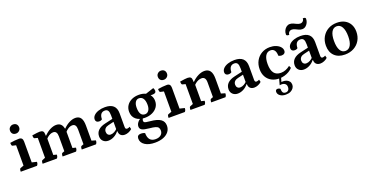

<svg xmlns="http://www.w3.org/2000/svg" viewBox="-29 -1600 5393 2779"><g transform="rotate(-20 2667.5 -210.5)"><path d="M41 0Q41 -46 57 -50.9L120.1 -73.9L109.1 -58.6V-395.4L121.1 -380.4L56.4 -395Q41 -398.4 41 -444.5Q79.5 -450.4 111.9 -454Q144.3 -457.6 179.8 -457.6Q236.2 -457.6 236.2 -393.8V-61.9L224.2 -75.8L310.5 -54.6Q310.5 -36.4 306.5 -24.6Q302.6 -12.9 291.6 0ZM167.8 -542.2Q133.9 -542.2 115.9 -561.3Q97.9 -580.4 97.9 -611.5Q97.9 -642.2 119.3 -661.7Q140.7 -681.3 167.8 -681.3Q202.1 -681.3 220.6 -662.1Q239 -643 239 -611.5Q239 -581.8 217.3 -562Q195.7 -542.2 167.8 -542.2Z M378 0Q378 -45.5 394 -50.9L451 -73.9L440 -58.6V-388.3L451.5 -372.8L393.4 -387.9Q378 -391.8 378 -437.3Q425.5 -444.6 451.9 -447.8Q478.4 -451 495.9 -451Q529.6 -451 544.4 -436.2Q559.2 -421.4 559.2 -388.3V-364.4L555.2 -367H566.5Q608.5 -411.2 658.3 -436.6Q708.2 -462 752.8 -462Q808.8 -462 835.1 -423.1Q861.5 -384.3 861.5 -305.1V-55.7L849.5 -70.1L911.2 -54.6Q911.2 -36.4 907.2 -24.6Q903.3 -12.9 892.8 0H685.8Q685.8 -45.5 701.8 -50.9L745.5 -67.2L735 -51.9V-291.3Q735 -376.2 676.2 -376.2Q651.8 -376.2 629 -365.8Q606.2 -355.4 588.5 -340.2Q570.9 -325 560.7 -311L566.5 -328.2V-55.7L554.5 -70.1L616.2 -54.6Q616.2 -36.4 612.2 -24.6Q608.3 -12.9 597.3 0ZM980.8 0Q980.8 -45.5 996.8 -50.9L1040.5 -67.2L1030 -51.9V-291.3Q1030 -376.2 971.2 -376.2Q937 -376.2 906.2 -356Q875.5 -335.7 858.2 -312.9L844.5 -367H860.4Q903 -411.2 952.8 -436.6Q1002.6 -462 1047.3 -462Q1103.8 -462 1130.1 -423.1Q1156.5 -384.3 1156.5 -305.5V-61.9L1144.9 -76.3L1218.5 -54.6Q1218.5 -36.4 1214.5 -24.6Q1210.6 -12.9 1200.1 0Z M1387.5 12Q1341.4 12 1311.1 -16.4Q1280.8 -44.8 1280.8 -90.8Q1280.8 -147.4 1318.2 -184.5Q1355.6 -221.6 1428.6 -238.2L1560.9 -268.6L1548.4 -253.5V-319.5Q1548.4 -371.2 1533.8 -393.7Q1519.2 -416.1 1486.1 -416.1Q1446.9 -416.1 1426.1 -390.2Q1405.4 -364.3 1404.5 -311.8Q1398.2 -304.6 1385.3 -300.2Q1372.5 -295.9 1358.1 -295.9Q1333 -295.9 1318.9 -308.8Q1304.9 -321.7 1304.9 -343.7Q1304.9 -378 1330.8 -404.6Q1356.7 -431.2 1402.2 -446.6Q1447.7 -462 1504 -462Q1588.8 -462 1631.8 -423Q1674.9 -383.9 1674.9 -305.2V-94.1Q1674.9 -76.2 1681.6 -67.6Q1688.4 -59.1 1703.7 -59.1Q1713.8 -59.1 1725.2 -63.5Q1736.7 -67.9 1743.9 -72.7L1753.6 -34.4Q1732.7 -13.6 1701.4 -0.8Q1670.1 12 1642.1 12Q1601.6 12 1578.8 -10.3Q1556.1 -32.6 1556.1 -72.4H1549.8Q1519.6 -33.1 1475.9 -10.5Q1432.2 12 1387.5 12ZM1450.8 -60.2Q1479.1 -60.2 1509.6 -76.9Q1540.2 -93.5 1560.4 -120.1L1549.8 -94.6V-226.1L1565.5 -223.6L1464.2 -199.3Q1429.7 -191.6 1411.5 -171.4Q1393.3 -151.2 1393.3 -121.8Q1393.3 -94 1408.9 -77.1Q1424.5 -60.2 1450.8 -60.2Z M2014.4 270Q1918.2 270 1860.6 232.4Q1803 194.8 1803 132.7Q1803 76.2 1863.8 76.2Q1878.9 76.2 1894.3 79.4Q1909.7 82.5 1923.6 89.4Q1923.6 157 1952.2 190.9Q1980.7 224.8 2037.5 224.8Q2089.5 224.8 2120.2 199.7Q2150.9 174.5 2150.9 132.7Q2150.9 103.8 2138.3 86.6Q2125.8 69.4 2094.4 60.4Q2062.9 51.3 2006.5 46.3Q1926.6 38.9 1895.4 21.8Q1864.1 4.8 1864.1 -31.4Q1864.1 -65.4 1889.3 -96.1Q1914.4 -126.8 1957.7 -144.6L1975.8 -134Q1965.5 -123.5 1960.3 -111.8Q1955.1 -100.2 1955.1 -87.8Q1955.1 -74.1 1962.2 -66.4Q1969.2 -58.8 1990.7 -54.5Q2012.2 -50.2 2054.7 -46.2Q2159.2 -36.9 2208.5 -2.7Q2257.8 31.4 2257.8 96.1Q2257.8 148.4 2228 187.7Q2198.1 227.1 2143.5 248.5Q2088.8 270 2014.4 270ZM1996.8 -118.4Q1911.4 -118.4 1861.2 -161.5Q1811.1 -204.6 1811.1 -279Q1811.1 -333.4 1838.3 -374.5Q1865.5 -415.6 1914 -438.8Q1962.5 -462 2026.2 -462Q2085.1 -462 2128.2 -441.5Q2171.3 -420.9 2195.3 -384.1Q2219.4 -347.3 2219.4 -297.8Q2219.4 -245.5 2191 -205.1Q2162.6 -164.7 2112.6 -141.6Q2062.7 -118.4 1996.8 -118.4ZM2017.1 -166.4Q2053.7 -166.4 2075.5 -197.3Q2097.3 -228.3 2097.3 -281.6Q2097.3 -344.9 2075.1 -379.5Q2052.9 -414 2010.4 -414Q1975.3 -414 1954.6 -382.9Q1933.8 -351.7 1933.8 -297.3Q1933.8 -232.4 1954.7 -199.4Q1975.6 -166.4 2017.1 -166.4ZM2213.2 -396.4Q2199.2 -396.4 2179.1 -397.9Q2159 -399.3 2140.4 -402.3Q2121.8 -405.2 2110.5 -408.8L2100.8 -430.4L2257 -481.8Q2263.4 -471.7 2267.2 -458.8Q2271.1 -445.8 2271.1 -436.2Q2271.1 -396.4 2213.2 -396.4Z M2318 0Q2318 -46 2334 -50.9L2397.1 -73.9L2386.1 -58.6V-395.4L2398.1 -380.4L2333.4 -395Q2318 -398.4 2318 -444.5Q2356.5 -450.4 2388.9 -454Q2421.3 -457.6 2456.8 -457.6Q2513.2 -457.6 2513.2 -393.8V-61.9L2501.2 -75.8L2587.5 -54.6Q2587.5 -36.4 2583.5 -24.6Q2579.6 -12.9 2568.6 0ZM2444.8 -542.2Q2410.9 -542.2 2392.9 -561.3Q2374.9 -580.4 2374.9 -611.5Q2374.9 -642.2 2396.3 -661.7Q2417.7 -681.3 2444.8 -681.3Q2479.1 -681.3 2497.6 -662.1Q2516 -643 2516 -611.5Q2516 -581.8 2494.3 -562Q2472.7 -542.2 2444.8 -542.2Z M2655 0Q2655 -45.5 2671 -50.9L2728 -73.9L2717 -56.9V-388.3L2728.5 -372.8L2670.4 -387.9Q2655 -391.8 2655 -437.3Q2702.5 -444.6 2728.9 -447.8Q2755.4 -451 2772.9 -451Q2806.6 -451 2821.4 -436.2Q2836.2 -421.4 2836.2 -388.3V-364.4L2831.1 -367H2843.5Q2887.1 -411.2 2937.9 -436.6Q2988.7 -462 3035 -462Q3150.1 -462 3150.1 -305.5V-61.9L3138.6 -76.3L3212.1 -54.6Q3212.1 -36.4 3208.4 -24.6Q3204.8 -12.9 3194.3 0H2975Q2975 -45.5 2991 -50.9L3034.2 -67.2L3024.2 -50.2V-291.3Q3024.2 -376.2 2961.3 -376.2Q2934.9 -376.2 2910.6 -365.8Q2886.3 -355.4 2867.3 -340.2Q2848.4 -325 2837.7 -311L2843.5 -328.2V-55.7L2831.5 -70.1L2893.2 -54.6Q2893.2 -36.4 2889.2 -24.6Q2885.3 -12.9 2874.3 0Z M3381.5 12Q3335.4 12 3305.1 -16.4Q3274.8 -44.8 3274.8 -90.8Q3274.8 -147.4 3312.2 -184.5Q3349.6 -221.6 3422.6 -238.2L3554.9 -268.6L3542.4 -253.5V-319.5Q3542.4 -371.2 3527.8 -393.7Q3513.2 -416.1 3480.1 -416.1Q3440.9 -416.1 3420.1 -390.2Q3399.4 -364.3 3398.5 -311.8Q3392.2 -304.6 3379.3 -300.2Q3366.5 -295.9 3352.1 -295.9Q3327 -295.9 3312.9 -308.8Q3298.9 -321.7 3298.9 -343.7Q3298.9 -378 3324.8 -404.6Q3350.7 -431.2 3396.2 -446.6Q3441.7 -462 3498 -462Q3582.8 -462 3625.8 -423Q3668.9 -383.9 3668.9 -305.2V-94.1Q3668.9 -76.2 3675.6 -67.6Q3682.4 -59.1 3697.7 -59.1Q3707.8 -59.1 3719.2 -63.5Q3730.7 -67.9 3737.9 -72.7L3747.6 -34.4Q3726.7 -13.6 3695.4 -0.8Q3664.1 12 3636.1 12Q3595.6 12 3572.8 -10.3Q3550.1 -32.6 3550.1 -72.4H3543.8Q3513.6 -33.1 3469.9 -10.5Q3426.2 12 3381.5 12ZM3444.8 -60.2Q3473.1 -60.2 3503.6 -76.9Q3534.2 -93.5 3554.4 -120.1L3543.8 -94.6V-226.1L3559.5 -223.6L3458.2 -199.3Q3423.7 -191.6 3405.5 -171.4Q3387.3 -151.2 3387.3 -121.8Q3387.3 -94 3402.9 -77.1Q3418.5 -60.2 3444.8 -60.2Z M4020.5 12Q3953.5 12 3903 -15.7Q3852.4 -43.4 3824.7 -93.3Q3797 -143.2 3797 -210.2Q3797 -283.8 3828.8 -340.6Q3860.5 -397.5 3916.3 -429.7Q3972.2 -462 4042.7 -462Q4093.5 -462 4135 -445.9Q4176.5 -429.8 4200.9 -402.6Q4225.4 -375.3 4225.4 -342.2Q4225.4 -317.7 4209.1 -303.7Q4192.9 -289.7 4164.4 -289.7Q4152.2 -289.7 4140.6 -293.1Q4129 -296.5 4118.3 -302.8Q4118.3 -357.6 4097.6 -386.3Q4077 -414.9 4037.2 -414.9Q3986.2 -414.9 3958.7 -370.1Q3931.3 -325.2 3931.3 -241.6Q3931.3 -148.5 3966.1 -102.7Q4000.9 -57 4071.7 -57Q4109 -57 4144 -70.5Q4179.1 -84.1 4214.1 -111.5L4229.8 -75.8Q4207.5 -49.8 4173.8 -29.9Q4140.2 -9.9 4100.6 1Q4061.1 12 4020.5 12ZM4029.9 264Q3977.4 264 3943.7 239.7Q3910 215.5 3910 178.5Q3910 161.5 3918.7 152.3Q3927.4 143.1 3943.4 143.1Q3965.7 143.1 3983.7 157.2Q3983.7 195.9 3995.9 215Q4008.2 234 4039.5 234Q4063.5 234 4079.3 217.5Q4095 201 4095 169.5Q4095 135.8 4073.9 119.3Q4052.9 102.9 4021.6 102.9Q4010.8 102.9 4003.1 103.8Q3995.5 104.8 3990.6 106.8L4019.4 0H4050.1L4025.7 86.7L4012.9 73.7Q4024.2 70.8 4034.7 69.6Q4045.3 68.4 4056.1 68.4Q4084.9 68.4 4109.9 78.6Q4134.8 88.7 4150.3 109.2Q4165.8 129.6 4165.8 161.6Q4165.8 185.5 4150.7 209.3Q4135.7 233.2 4105.5 248.6Q4075.4 264 4029.9 264Z M4399.5 12Q4353.4 12 4323.1 -16.4Q4292.8 -44.8 4292.8 -90.8Q4292.8 -147.4 4330.2 -184.5Q4367.6 -221.6 4440.6 -238.2L4572.9 -268.6L4560.4 -253.5V-319.5Q4560.4 -371.2 4545.8 -393.7Q4531.2 -416.1 4498.1 -416.1Q4458.9 -416.1 4438.1 -390.2Q4417.4 -364.3 4416.5 -311.8Q4410.2 -304.6 4397.3 -300.2Q4384.5 -295.9 4370.1 -295.9Q4345 -295.9 4330.9 -308.8Q4316.9 -321.7 4316.9 -343.7Q4316.9 -378 4342.8 -404.6Q4368.7 -431.2 4414.2 -446.6Q4459.7 -462 4516 -462Q4600.8 -462 4643.8 -423Q4686.9 -383.9 4686.9 -305.2V-94.1Q4686.9 -76.2 4693.6 -67.6Q4700.4 -59.1 4715.7 -59.1Q4725.8 -59.1 4737.2 -63.5Q4748.7 -67.9 4755.9 -72.7L4765.6 -34.4Q4744.7 -13.6 4713.4 -0.8Q4682.1 12 4654.1 12Q4613.6 12 4590.8 -10.3Q4568.1 -32.6 4568.1 -72.4H4561.8Q4531.6 -33.1 4487.9 -10.5Q4444.2 12 4399.5 12ZM4462.8 -60.2Q4491.1 -60.2 4521.6 -76.9Q4552.2 -93.5 4572.4 -120.1L4561.8 -94.6V-226.1L4577.5 -223.6L4476.2 -199.3Q4441.7 -191.6 4423.5 -171.4Q4405.3 -151.2 4405.3 -121.8Q4405.3 -94 4420.9 -77.1Q4436.5 -60.2 4462.8 -60.2ZM4428.2 -591.4Q4404.9 -591.4 4387.9 -574.7Q4371 -558 4371 -532Q4347.8 -532 4337.4 -537.4Q4326.9 -542.7 4326.9 -554.8Q4326.9 -588 4341 -615.9Q4355.1 -643.8 4378.2 -660.7Q4401.3 -677.6 4429 -677.6Q4456.6 -677.6 4481.6 -666.1Q4506.5 -654.6 4530.6 -643.1Q4554.8 -631.5 4578.9 -631.5Q4603 -631.5 4619.6 -648.4Q4636.3 -665.3 4636.3 -690.9Q4659.5 -690.9 4669.4 -685.7Q4679.3 -680.5 4679.3 -668.7Q4679.3 -635.7 4665.5 -607.7Q4651.8 -579.8 4628.9 -562.5Q4605.9 -545.3 4577.3 -545.3Q4550 -545.3 4525.4 -556.8Q4500.9 -568.4 4477 -579.9Q4453.1 -591.4 4428.2 -591.4Z M5033.6 12Q4931.6 12 4873.3 -45.5Q4815 -103.1 4815 -202.4Q4815 -278.3 4848.3 -336.8Q4881.6 -395.4 4940.4 -428.7Q4999.3 -462 5076.1 -462Q5144.4 -462 5194.4 -435.3Q5244.3 -408.5 5271.8 -359.9Q5299.3 -311.2 5299.3 -244.8Q5299.3 -169.7 5265.6 -111.7Q5231.9 -53.6 5171.9 -20.8Q5111.9 12 5033.6 12ZM5056.6 -35.1Q5109.2 -35.1 5137.4 -83.7Q5165.5 -132.3 5165.5 -220.7Q5165.5 -312.7 5137.4 -363.8Q5109.3 -414.9 5056.9 -414.9Q5005.2 -414.9 4976.9 -366.4Q4948.7 -317.8 4948.7 -227.4Q4948.7 -134.5 4976.5 -84.8Q5004.2 -35.1 5056.6 -35.1Z"/></g></svg>

Font: Pitagon Serif
Style: Regular
Weight: 400
Designer: Travis Tran
Foundry: Pitagon
Version: Version 1.000;gftools[0.9.26]